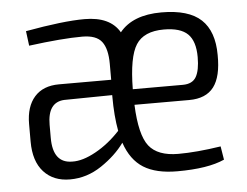

<svg xmlns="http://www.w3.org/2000/svg" viewBox="-43 -548 787 612"><g transform="rotate(-5 351.0 -242.5)"><path d="M509 -43Q567 -43 645 -55L652 -12Q599 12 501 12Q433 12 393 -13Q353 -38 334 -94Q306 -55 259 -23.5Q212 8 158 8Q105 8 74 -26Q43 -60 43 -123V-179Q43 -235 70.5 -266Q98 -297 149 -297H316V-348Q316 -396 298.5 -419Q281 -442 236 -442Q172 -442 65 -428L59 -475Q180 -497 248 -497Q330 -497 360 -445Q402 -497 494 -497Q581 -497 621 -459.5Q661 -422 661 -346Q662 -277 637 -244Q612 -211 558 -211H383Q387 -114 415 -78.5Q443 -43 509 -43ZM497 -442Q433 -442 408 -403Q383 -364 382 -261H542Q573 -261 585 -282Q597 -303 597 -345Q597 -396 573.5 -419Q550 -442 497 -442ZM170 -48Q203 -47 245.5 -70.5Q288 -94 324 -133Q315 -181 315 -244V-248L161 -246Q108 -243 108 -171V-129Q108 -48 170 -48Z"/></g></svg>

Font: exo2condensed_l
Style: Regular
Weight: 300
Width: 3
Designer: Natanael Gama
Version: Version 1.001;PS 001.001;hotconv 1.0.70;makeotf.lib2.5.58329